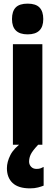

<svg xmlns="http://www.w3.org/2000/svg" viewBox="-20 -796 305 1056"><path d="M132 -776Q177 -776 197.5 -754.5Q218 -733 218 -691Q218 -607 132 -607Q46 -607 46 -691Q46 -734 66.5 -755Q87 -776 132 -776ZM213 -553V0H51V-553ZM140 93Q140 109 151 121Q162 133 181 133Q195 133 204 129.5Q213 126 220 122V225Q208 230 189 235Q170 240 145 240Q81 240 49.5 210.5Q18 181 18 129Q18 95 37 57Q56 19 107 -17L190 0Q159 33 149.5 52.5Q140 72 140 93Z"/></svg>

Font: Noto Sans Sinhala UI ExtraCondensed Black
Style: Regular
Weight: 900
Width: 2
Designer: Jelle Bosma - Monotype Design Team
Foundry: Monotype Imaging Inc.
Version: Version 2.006; ttfautohint (v1.8.4.7-5d5b)